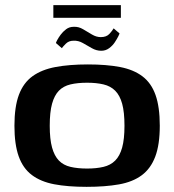

<svg xmlns="http://www.w3.org/2000/svg" viewBox="-20 -718 676 745"><path d="M316 7Q243 7 190.5 -3Q138 -13 103.5 -39Q69 -65 52.5 -111.5Q36 -158 36 -230Q36 -304 53.5 -350.5Q71 -397 106.5 -422.5Q142 -448 195.5 -458Q249 -468 321 -468Q393 -468 445.5 -458Q498 -448 532.5 -422Q567 -396 583.5 -349.5Q600 -303 600 -230Q600 -157 582.5 -110.5Q565 -64 530 -38Q495 -12 441.5 -2.5Q388 7 316 7ZM318 -64Q354 -64 381.5 -70.5Q409 -77 427 -95Q445 -113 454 -145.5Q463 -178 463 -230Q463 -283 454 -315.5Q445 -348 427 -366Q409 -384 381.5 -390.5Q354 -397 318 -397Q281 -397 253.5 -390.5Q226 -384 208.5 -366Q191 -348 182 -315.5Q173 -283 173 -230Q173 -178 182 -145.5Q191 -113 208.5 -95Q226 -77 253.5 -70.5Q281 -64 318 -64ZM373 -521Q354 -521 336.5 -531Q319 -541 301.5 -551Q284 -561 265 -560Q247 -560 235.5 -548.5Q224 -537 220 -531L197 -551Q197 -553 202 -562.5Q207 -572 215.5 -583.5Q224 -595 236.5 -604.5Q249 -614 266 -614Q285 -615 302.5 -604.5Q320 -594 337 -584Q354 -574 371 -574Q393 -574 404.5 -586.5Q416 -599 421 -608L444 -588Q444 -587 439 -577Q434 -567 425.5 -554Q417 -541 403.5 -531Q390 -521 373 -521ZM187 -649V-698H449V-649Z"/></svg>

Font: Genos SemiBold
Style: Regular
Weight: 600
Designer: Robert E. Leuschke
Foundry: Robert E. Leuschke
Version: Version 1.010